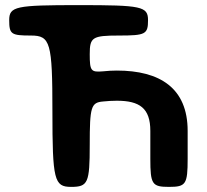

<svg xmlns="http://www.w3.org/2000/svg" viewBox="-20 -731 811 751"><path d="M437 -337C526 -337 568 -308 568 -219V-110C568 -10 575 0 641 0C707 0 714 -10 714 -110V-219C714 -387 605 -455 437 -455C420 -455 402 -454 383 -452C336 -448 331 -453 331 -519C331 -585 341 -592 445 -592C549 -592 559 -597 559 -652C559 -706 534 -711 288 -711C41 -711 16 -706 16 -652C16 -597 24 -592 101 -592C177 -592 185 -565 185 -296C185 -27 192 0 258 0C324 0 331 -15 331 -164C331 -313 336 -330 383 -334C402 -336 420 -337 437 -337Z"/></svg>

Font: Asimov Print
Style: A
Weight: 500
Designer: Google
Version: Version 2.000980: 2014